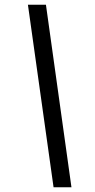

<svg xmlns="http://www.w3.org/2000/svg" viewBox="-20 -731 403 812"><path d="M174.3 -710.9H98.1L206.5 61H282.2Z"/></svg>

Font: Roboto Condensed
Style: Italic
Weight: 400
Designer: Google
Version: Version 1.000;PS 001.000;hotconv 1.0.88;makeotf.lib2.5.64775